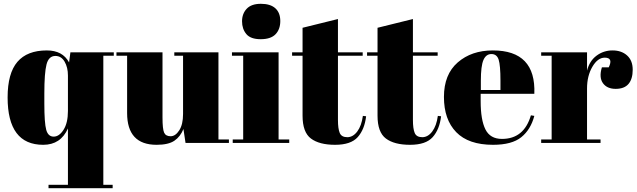

<svg xmlns="http://www.w3.org/2000/svg" viewBox="-20 -751 3349 1009"><path d="M337 -168V-354Q337 -397 319.5 -427Q302 -457 271 -457Q236 -457 224.5 -412.5Q213 -368 213 -259V-207Q213 -104 223 -68.5Q233 -33 262 -33Q291 -33 314 -69Q337 -105 337 -168ZM337 220V-76Q299 10 207 10Q20 10 20 -239Q20 -366 71.5 -426Q123 -486 226 -486Q309 -486 343 -423L350 -476H578V-458H523V220H572V238H235V220Z M1183 0H955L944 -73Q928 -33 896.5 -11.5Q865 10 803 10Q648 10 648 -157V-458H592V-476H834V-133Q834 -73 842.5 -54Q851 -35 876.5 -35Q902 -35 922 -66Q942 -97 942 -152V-458H896V-476H1128V-18H1183Z M1350 -545Q1297 -545 1274.5 -572Q1252 -599 1252 -639Q1252 -679 1276.5 -705Q1301 -731 1351 -731Q1401 -731 1427 -707.5Q1453 -684 1453 -640.5Q1453 -597 1428 -571Q1403 -545 1350 -545ZM1199 -476H1444V-18H1500V0H1203V-18H1258V-458H1199Z M1570 -143V-458H1515V-476H1570V-605L1756 -651V-476H1886V-458H1756V-121Q1756 -74 1765.5 -52Q1775 -30 1805 -30Q1835 -30 1857.5 -60Q1880 -90 1887 -142L1904 -140Q1896 -71 1860 -30.5Q1824 10 1741 10Q1658 10 1614 -23Q1570 -56 1570 -143Z M1964 -143V-458H1909V-476H1964V-605L2150 -651V-476H2280V-458H2150V-121Q2150 -74 2159.5 -52Q2169 -30 2199 -30Q2229 -30 2251.5 -60Q2274 -90 2281 -142L2298 -140Q2290 -71 2254 -30.5Q2218 10 2135 10Q2052 10 2008 -23Q1964 -56 1964 -143Z M2570 -486Q2797 -486 2788 -258H2506V-219Q2506 -121 2531 -71Q2556 -21 2618 -21Q2734 -21 2770 -145L2788 -142Q2769 -70 2719.5 -30Q2670 10 2571 10Q2442 10 2377.5 -56.5Q2313 -123 2313 -241.5Q2313 -360 2385.5 -423Q2458 -486 2570 -486ZM2507 -278H2610V-327Q2610 -408 2600.5 -437.5Q2591 -467 2562.5 -467Q2534 -467 2520.5 -435.5Q2507 -404 2507 -327Z M3158 -448Q3121 -448 3093 -400Q3065 -352 3065 -286V-18H3136V0H2824V-18H2879V-458H2824V-476H3065V-380Q3078 -431 3115 -458.5Q3152 -486 3199 -486Q3246 -486 3275.5 -459.5Q3305 -433 3305 -384.5Q3305 -336 3283 -310Q3261 -284 3215.5 -284Q3170 -284 3148.5 -314Q3127 -344 3143 -397H3179Q3204 -448 3158 -448Z"/></svg>

Font: SVN-Abril Fatface
Style: Regular
Weight: 400
Designer: Veronika Burian, Jos? Scaglione
Foundry: TypeTogether
Version: Version 1.001